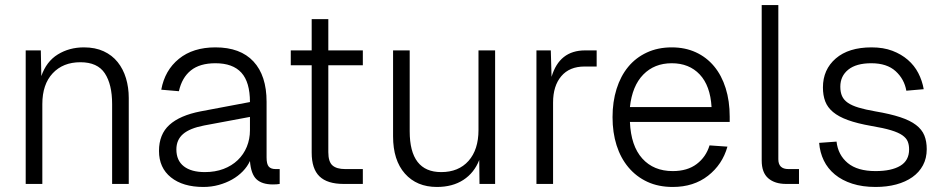

<svg xmlns="http://www.w3.org/2000/svg" viewBox="-20 -730 3746 762"><path d="M82 0V-530H142L144 -428Q164 -486 209.5 -514Q255 -542 313 -542Q358 -542 391.5 -526.5Q425 -511 447 -483.5Q469 -456 480 -419.5Q491 -383 491 -341V0H425V-317Q425 -395 396 -439Q367 -483 299 -483Q230 -483 189 -439Q148 -395 148 -317V0Z M787 12Q706 12 658.5 -26Q611 -64 611 -131Q611 -197 652.5 -234.5Q694 -272 776 -288L972 -325Q972 -404 938 -441.5Q904 -479 835 -479Q773 -479 737.5 -450.5Q702 -422 690 -368L620 -374Q634 -451 690 -496.5Q746 -542 835 -542Q934 -542 986 -486Q1038 -430 1038 -326V-105Q1038 -79 1046.5 -69Q1055 -59 1074 -59H1090V0Q1085 1 1078 1.5Q1071 2 1063 2Q1020 2 998 -18.5Q976 -39 972 -91Q962 -69 943.5 -50Q925 -31 901 -17.5Q877 -4 848 4Q819 12 787 12ZM793 -47Q834 -47 867 -59.5Q900 -72 923.5 -94.5Q947 -117 959.5 -147.5Q972 -178 972 -213V-266L790 -232Q733 -221 706.5 -198Q680 -175 680 -137Q680 -93 709.5 -70Q739 -47 793 -47Z M1344 0Q1279 0 1248 -30Q1217 -60 1217 -124V-471H1134V-530H1217V-654H1283V-530H1420V-471H1283V-126Q1283 -88 1299.5 -73.5Q1316 -59 1350 -59H1420V0Z M1714 12Q1634 12 1587 -41Q1540 -94 1540 -189V-530H1606V-209Q1606 -47 1731 -47Q1800 -47 1839.5 -91.5Q1879 -136 1879 -214V-530H1945V0H1883L1882 -95Q1862 -44 1819 -16Q1776 12 1714 12Z M2109 0V-530H2166L2169 -425Q2200 -530 2302 -530H2348V-466H2300Q2240 -466 2207.5 -427.5Q2175 -389 2175 -323V0Z M2650 12Q2593 12 2549 -8.5Q2505 -29 2474 -66Q2443 -103 2427 -153.5Q2411 -204 2411 -265Q2411 -326 2427 -377Q2443 -428 2473 -464.5Q2503 -501 2547 -521.5Q2591 -542 2646 -542Q2699 -542 2741.5 -522.5Q2784 -503 2814 -467Q2844 -431 2860 -380Q2876 -329 2876 -267V-246H2480Q2484 -151 2529 -101Q2574 -51 2650 -51Q2708 -51 2745 -79Q2782 -107 2796 -153L2867 -148Q2847 -77 2790 -32.5Q2733 12 2650 12ZM2804 -305Q2799 -390 2757 -434.5Q2715 -479 2646 -479Q2577 -479 2533 -434Q2489 -389 2480 -305Z M3100 0Q3055 0 3029 -22.5Q3003 -45 3003 -93V-710H3069V-98Q3069 -59 3109 -59H3151V0Z M3455 12Q3403 12 3362.5 -1Q3322 -14 3293.5 -37.5Q3265 -61 3249.5 -93Q3234 -125 3231 -163L3300 -168Q3306 -115 3344.5 -83Q3383 -51 3455 -51Q3518 -51 3553 -72Q3588 -93 3588 -137Q3588 -155 3582.5 -168.5Q3577 -182 3561.5 -193Q3546 -204 3516.5 -213Q3487 -222 3439 -230Q3382 -240 3345 -253.5Q3308 -267 3286 -285.5Q3264 -304 3255 -328Q3246 -352 3246 -383Q3246 -454 3297 -498Q3348 -542 3439 -542Q3486 -542 3521.5 -528.5Q3557 -515 3583 -492.5Q3609 -470 3624.5 -440Q3640 -410 3646 -376L3577 -370Q3569 -416 3534.5 -447.5Q3500 -479 3438 -479Q3378 -479 3346.5 -453.5Q3315 -428 3315 -386Q3315 -364 3322 -348.5Q3329 -333 3345 -322Q3361 -311 3387.5 -303Q3414 -295 3454 -288Q3513 -278 3552.5 -265Q3592 -252 3615.5 -234Q3639 -216 3648.5 -192.5Q3658 -169 3658 -138Q3658 -102 3643 -74Q3628 -46 3601 -27Q3574 -8 3537 2Q3500 12 3455 12Z"/></svg>

Font: Geist Light
Style: Regular
Weight: 400
Designer: Basement.studio, Andrés Briganti, Mateo Zaragoza
Foundry: Basement.studio, Vercel, Andrés Briganti, Guido Ferreyra, Mateo Zaragoza
Version: Version 1.401